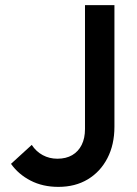

<svg xmlns="http://www.w3.org/2000/svg" viewBox="-20 -720 534 750"><path d="M208 10Q147 10 99.5 -14.5Q52 -39 23 -80L104 -154Q121 -128 147 -114Q173 -100 204 -100Q238 -100 262 -114Q286 -128 299 -154Q312 -180 312 -216V-700H427V-225Q427 -155 399.5 -102Q372 -49 323 -19.5Q274 10 208 10Z"/></svg>

Font: Outfit Thin Medium
Style: Regular
Weight: 500
Version: Version 1.100;gftools[0.9.27]